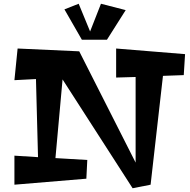

<svg xmlns="http://www.w3.org/2000/svg" viewBox="-20 -967 1016 1025"><path d="M446 -113 441 -13 57 19V-136L183 -128L172 -545L57 -539L74 -708L403 -693L704 -99V-556L600 -553V-708L968 -678L961 -566L850 -562L784 19L688 38L314 -543L276 -123ZM651 -913 519 -947 461 -799 400 -947 324 -917 417 -755H551Z"/></svg>

Font: Peralta
Style: Regular
Weight: 400
Designer: Astigmatic (AOETI)
Foundry: Astigmatic (AOETI)
Version: Version 1.000